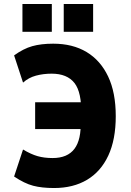

<svg xmlns="http://www.w3.org/2000/svg" viewBox="-20 -936 658 967"><path d="M252 11Q191 11 147 -0.5Q103 -12 51 -47L96 -183Q136 -159 169.5 -149.5Q203 -140 245 -140Q320 -140 355 -186.5Q390 -233 386 -327L411 -286H157V-421H415L389 -358Q392 -471 355 -518Q318 -565 240 -565Q198 -565 161 -555Q124 -545 96 -520L51 -657Q98 -691 142.5 -703.5Q187 -716 248 -716Q346 -716 416 -674Q486 -632 524.5 -551Q563 -470 563 -351Q563 -233 525.5 -152.5Q488 -72 418.5 -30.5Q349 11 252 11ZM301 -776V-916H449V-776ZM93 -776V-916H241V-776Z"/></svg>

Font: Nunito Sans 7pt Condensed Black
Style: Regular
Weight: 900
Width: 3
Designer: Vernon Adams
Foundry: Vernon Adams
Version: Version 3.101;gftools[0.9.27]